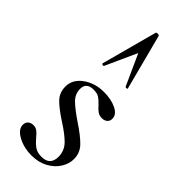

<svg xmlns="http://www.w3.org/2000/svg" viewBox="-243 -766 812 812"><g transform="rotate(45 163.0 -360.0)"><path d="M30 -54Q30 -70 39.5 -78Q49 -86 64 -86Q77 -86 87 -78.5Q97 -71 109 -56Q127 -35 142 -25Q157 -15 182 -15Q233 -15 233 -67Q232 -103 208 -127.5Q184 -152 137 -182Q89 -213 66 -237Q43 -261 43 -297Q43 -339 82 -367.5Q121 -396 175 -396Q219 -396 249.5 -381Q280 -366 280 -342Q281 -328 271.5 -319.5Q262 -311 248 -311Q232 -311 221.5 -318Q211 -325 199 -339Q183 -356 171 -364Q159 -372 137 -372Q94 -372 94 -334Q94 -303 117 -280.5Q140 -258 186 -227Q236 -194 261 -168Q286 -142 286 -105Q286 -77 269 -50Q252 -23 220.5 -6Q189 11 147 11Q103 11 67 -8Q31 -27 30 -54ZM236 -477Q237 -475 231 -474.5Q225 -474 224 -476L161 -615L97 -474Q95 -472 94 -472Q91 -472 88 -473.5Q85 -475 85 -477L152 -726Q152 -731 161 -731Q170 -731 171 -726Z"/></g></svg>

Font: Cormorant Upright Medium
Style: Regular
Weight: 500
Designer: Christian Thalmann (Catharsis Fonts)
Foundry: Catharsis Fonts
Version: Version 3.302